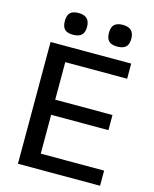

<svg xmlns="http://www.w3.org/2000/svg" viewBox="-136 -1037 902 1127"><g transform="rotate(15 314.5 -473.5)"><path d="M84 -740H574V-648H198V-420H546V-328H198V-92H583V0H84ZM469 -815Q434 -815 417.5 -830.5Q401 -846 401 -881Q401 -916 417.5 -931.5Q434 -947 469 -947Q537 -947 537 -881Q537 -846 520 -830.5Q503 -815 469 -815ZM200 -815Q165 -815 149 -830.5Q133 -846 133 -881Q133 -916 149 -931.5Q165 -947 200 -947Q268 -947 268 -881Q268 -846 251 -830.5Q234 -815 200 -815Z"/></g></svg>

Font: EncodeSans
Style: Medium
Weight: 500
Designer: Pablo Impallari, Andres Torresi
Foundry: Pablo Impallari, Andres Torresi
Version: Version 1.000; ttfautohint (v1.4.1)